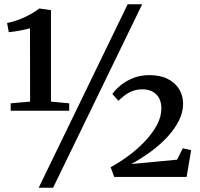

<svg xmlns="http://www.w3.org/2000/svg" viewBox="-20 -835 942 906"><path d="M122 -355.5 121.5 -701.5Q112 -698.5 93 -694.5Q74 -690.5 54.2 -687.2Q34.5 -684 21.5 -683L13.5 -726.5Q42.5 -732 71.5 -743.2Q100.5 -754.5 125.2 -768.5Q150 -782.5 165.5 -795L220.5 -787V-355.5L306.5 -347.5V-312.5H30.5V-347.5ZM582.5 -815H651L230.5 51H162.5ZM502 -46Q548 -71 590.8 -103.2Q633.5 -135.5 667.5 -172.2Q701.5 -209 721.5 -247.2Q741.5 -285.5 741.5 -323.5Q741 -367 716.8 -390.2Q692.5 -413.5 652 -413.5Q626.5 -413.5 605.8 -405.5Q585 -397.5 568.5 -385Q552 -372.5 539 -359.5L510 -391.5Q525 -413 550 -433.2Q575 -453.5 609 -467Q643 -480.5 685 -480.5Q736 -480.5 771.5 -462.5Q807 -444.5 825.5 -414Q844 -383.5 844 -345.5Q844 -306 824.8 -267Q805.5 -228 771.8 -191Q738 -154 693.8 -121.2Q649.5 -88.5 599.5 -61L815.5 -81.5L842.5 -135L882 -126.5L860.5 0H519Z"/></svg>

Font: Merriweather 60pt SemiBold
Style: Regular
Weight: 600
Version: Version 2.100